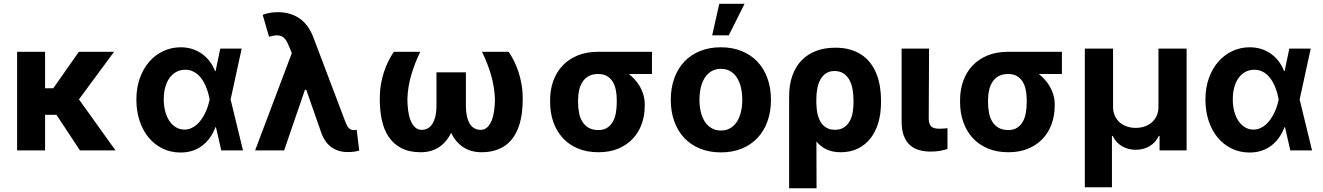

<svg xmlns="http://www.w3.org/2000/svg" viewBox="-20 -806 7092 1029"><path d="M221.6 -528.4V-333.1H265.6L402.7 -528.4H591.3L403.1 -273.4L599.1 0H408.4L282.7 -190.7H221.6V0H71.7V-528.4Z M710.9 -272.7Q710.9 -334.9 729.2 -386.4Q747.5 -437.9 779.5 -474.8Q811.4 -511.7 854.9 -532.1Q898.4 -552.6 948.5 -552.6Q981.5 -552.6 1010.1 -543.5Q1038.7 -534.4 1062.1 -517.8Q1085.6 -501.1 1103.5 -477.5Q1121.4 -453.8 1132.8 -424.7H1135.3L1160.5 -545.5H1275.2L1215.9 -272.7L1282.3 0H1165.8L1137.4 -124.3H1134.6Q1123.6 -95.2 1106.5 -70.3Q1089.5 -45.5 1066.2 -27.2Q1043 -8.9 1013 1.4Q983 11.7 946 11.4Q894.5 11 851.4 -9.9Q808.2 -30.9 777 -68.4Q745.7 -105.8 728.3 -158Q710.9 -210.2 710.9 -272.7ZM857.6 -273.8Q857.6 -238.6 865.6 -208.8Q873.6 -179 888.1 -157.5Q902.7 -136 923.1 -123.8Q943.5 -111.5 968.4 -111.5Q987.6 -111.5 1003.9 -118.6Q1020.2 -125.7 1034.1 -137.8Q1047.9 -149.9 1059.1 -165.8Q1070.3 -181.8 1079 -199.6Q1087.7 -217.3 1093.8 -235.8Q1099.8 -254.3 1103.3 -271.3L1103.7 -272.7L1103.3 -274.1Q1099.8 -292.3 1094.5 -310.9Q1089.1 -329.5 1081.3 -347.1Q1073.5 -364.7 1063.2 -380.1Q1052.9 -395.6 1039.6 -407.1Q1026.3 -418.7 1009.8 -425.4Q993.3 -432.2 973 -432.2Q946 -432.2 924.5 -420.5Q903.1 -408.7 888.1 -387.6Q873.2 -366.5 865.4 -337.5Q857.6 -308.6 857.6 -273.8Z M1347.3 0 1544 -521.3 1534.8 -543.7Q1528.1 -560.7 1521.8 -574.2Q1515.6 -587.7 1507.8 -597.1Q1500 -606.5 1489.9 -611.5Q1479.8 -616.5 1464.8 -616.5Q1447.4 -616.5 1421.9 -609L1387.8 -726.6Q1405.2 -733 1424.9 -736.9Q1444.6 -740.8 1468.4 -740.8Q1506.4 -740.8 1536.9 -730.8Q1567.5 -720.9 1590.9 -703.1Q1614.3 -685.4 1631 -660.9Q1647.7 -636.4 1658.7 -607.6L1826 -166.2Q1831.7 -151.6 1836.3 -140.8Q1840.9 -130 1846.6 -122.9Q1852.3 -115.8 1859.4 -112.2Q1866.5 -108.7 1877.1 -108.7Q1881 -108.7 1883.3 -109Q1885.7 -109.4 1891.7 -110.1L1905.2 1.1Q1896 3.9 1879.1 6.6Q1862.2 9.2 1844.8 8.9Q1814.6 8.9 1791.5 0.9Q1768.5 -7.1 1751.4 -20.8Q1734.4 -34.4 1722.8 -52.2Q1711.3 -70 1703.8 -89.1L1621.4 -324.6H1614.3L1502.8 0Z M2090.9 -528.4H2232.2Q2202.1 -465.6 2183.9 -403.9Q2165.8 -342.3 2163.4 -277Q2163.4 -245.7 2167.1 -215.7Q2170.8 -185.7 2179.9 -162.3Q2188.9 -138.8 2203.7 -124.5Q2218.4 -110.1 2240.4 -110.1Q2256.7 -110.1 2271 -117.2Q2285.2 -124.3 2295.8 -139.9Q2306.5 -155.5 2312.9 -180.8Q2319.2 -206 2319.2 -242.2V-418.3H2476.9V-242.2Q2476.9 -206 2483 -180.8Q2489 -155.5 2499.6 -139.9Q2510.3 -124.3 2524.7 -117.2Q2539.1 -110.1 2555.8 -110.1Q2577.1 -110.1 2591.8 -124.1Q2606.5 -138.1 2615.6 -161.4Q2624.6 -184.7 2628.6 -214.7Q2632.5 -244.7 2632.5 -277Q2629.6 -342.3 2611.7 -404.1Q2593.8 -465.9 2563.2 -528.4H2706.3Q2721.2 -506 2734.9 -478.9Q2748.6 -451.7 2758.9 -420.1Q2769.2 -388.5 2775.4 -352.6Q2781.6 -316.8 2781.6 -277Q2781.6 -236.5 2776.8 -199.6Q2772 -162.6 2761.2 -130.9Q2750.4 -99.1 2733.1 -73Q2715.9 -46.9 2691.2 -28.6Q2666.5 -10.3 2634.1 -0.2Q2601.6 9.9 2560 9.9Q2505.3 9.9 2464 -16.5Q2422.6 -43 2397.7 -94.1Q2372.9 -43 2331.5 -16.5Q2290.1 9.9 2235.4 9.9Q2172.9 9.9 2130.7 -12.3Q2088.4 -34.4 2062.7 -73.2Q2036.9 -111.9 2026.1 -164.2Q2015.3 -216.6 2015.3 -277Q2015.3 -317.5 2021.5 -353.7Q2027.7 -389.9 2038.2 -421.5Q2048.7 -453.1 2062.3 -479.9Q2076 -506.7 2090.9 -528.4Z M2928.3 -269.9Q2928.3 -324.9 2945.3 -372.3Q2962.4 -419.7 2995 -454.4Q3027.7 -489 3075.5 -508.7Q3123.2 -528.4 3185.4 -528.4H3474.1V-409.4H3350.5Q3368.6 -395.2 3384.2 -377.3Q3399.9 -359.4 3411.2 -339Q3422.6 -318.5 3429 -295.6Q3435.4 -272.7 3435.4 -248.6V-238.6Q3435.4 -186.1 3418.9 -140.8Q3402.3 -95.5 3370.7 -62Q3339.1 -28.4 3292.8 -9.2Q3246.4 9.9 3186.8 9.9Q3124.6 9.9 3076.5 -10.5Q3028.4 -30.9 2995.6 -66.9Q2962.7 -103 2945.5 -152.2Q2928.3 -201.3 2928.3 -258.5ZM3078.1 -258.5Q3078.1 -227.6 3083.6 -200.3Q3089.1 -172.9 3101.9 -152.7Q3114.7 -132.5 3135.5 -120.7Q3156.2 -109 3186.8 -109Q3214.5 -109 3233.3 -120.7Q3252.1 -132.5 3263.8 -152.7Q3275.6 -172.9 3280.5 -200.3Q3285.5 -227.6 3285.5 -258.5V-269.9Q3285.5 -298.3 3280.5 -323.5Q3275.6 -348.7 3263.8 -367.9Q3252.1 -387.1 3233 -398.3Q3213.8 -409.4 3185.4 -409.4Q3155.9 -409.4 3135.5 -398.3Q3115.1 -387.1 3102.5 -367.9Q3089.8 -348.7 3084 -323.5Q3078.1 -298.3 3078.1 -269.9Z M3574.9 -270.6Q3574.9 -334.2 3593.6 -386Q3612.2 -437.9 3647 -475Q3681.8 -512.1 3731.5 -532.3Q3781.2 -552.6 3843.4 -552.6Q3905.5 -552.6 3955.3 -532.3Q4005 -512.1 4039.8 -475Q4074.6 -437.9 4093.2 -386Q4111.9 -334.2 4111.9 -270.6Q4111.9 -207.7 4093.2 -155.9Q4074.6 -104 4039.8 -66.9Q4005 -29.8 3955.3 -9.6Q3905.5 10.7 3843.4 10.7Q3781.2 10.7 3731.5 -9.6Q3681.8 -29.8 3647 -66.9Q3612.2 -104 3593.6 -155.9Q3574.9 -207.7 3574.9 -270.6ZM3844.1 -106.5Q3872.2 -106.5 3893.5 -119Q3914.8 -131.4 3929.2 -153.4Q3943.5 -175.4 3950.8 -205.8Q3958.1 -236.2 3958.1 -271.7Q3958.1 -307.5 3950.8 -337.7Q3943.5 -367.9 3929.2 -390.1Q3914.8 -412.3 3893.5 -424.7Q3872.2 -437.1 3844.1 -437.1Q3815.3 -437.1 3793.9 -424.7Q3772.4 -412.3 3757.8 -390.1Q3743.3 -367.9 3736 -337.7Q3728.7 -307.5 3728.7 -271.7Q3728.7 -236.2 3736 -205.8Q3743.3 -175.4 3757.8 -153.4Q3772.4 -131.4 3793.9 -119Q3815.3 -106.5 3844.1 -106.5ZM3834.9 -785.5H3970.2L3886 -616.8H3796.9Z M4209.2 -288.4Q4209.2 -351.9 4226.6 -400.7Q4244 -449.6 4276.3 -482.8Q4308.6 -516 4354.2 -533.2Q4399.9 -550.4 4456.7 -550.4Q4501.4 -550.4 4536.9 -540.1Q4572.4 -529.8 4599.6 -511Q4626.8 -492.2 4646.1 -466.3Q4665.5 -440.3 4677.9 -408.7Q4690.3 -377.1 4696 -341.3Q4701.7 -305.4 4701.7 -267V-257.1Q4701.7 -197.1 4687 -147.7Q4672.2 -98.4 4644.4 -63.4Q4616.5 -28.4 4576.5 -9.2Q4536.6 9.9 4486.2 9.9Q4441.8 9.9 4410 -5.1Q4378.2 -20.2 4355.5 -47.9L4356.2 203.1H4209.2ZM4355.1 -251.8Q4355.5 -235.4 4357.4 -218.6Q4359.4 -201.7 4363.8 -186.1Q4368.3 -170.5 4375.7 -156.6Q4383.2 -142.8 4394 -132.5Q4404.8 -122.2 4419.9 -116.3Q4435 -110.4 4454.5 -110.4Q4484 -110.4 4503.2 -123.2Q4522.4 -136 4533.9 -156.8Q4545.5 -177.6 4549.9 -203.8Q4554.3 -230.1 4554.3 -257.1V-267Q4554.3 -298.7 4549.2 -327.4Q4544 -356.2 4532 -378Q4519.9 -399.9 4500.4 -412.6Q4480.8 -425.4 4452.4 -425.4Q4425.8 -425.4 4407.3 -413.2Q4388.8 -400.9 4377.1 -380.1Q4365.4 -359.4 4360.3 -332Q4355.1 -304.7 4355.1 -274.5Z M4812.1 -545.5H4959.2L4957.4 -170.8Q4957.4 -154.5 4961.3 -143.8Q4965.2 -133.2 4972.3 -127.1Q4979.4 -121.1 4990.2 -118.6Q5001.1 -116.1 5014.9 -116.1Q5029.1 -116.1 5039.4 -117.2Q5049.7 -118.3 5057.9 -119V-7.8Q5039.1 -1.4 5016.3 2.5Q4993.6 6.4 4968 6.4Q4932.2 6.4 4903.4 -2.5Q4874.6 -11.4 4854.4 -30.5Q4834.2 -49.7 4823.3 -79.9Q4812.5 -110.1 4812.1 -152.7Z M5125.4 -269.9Q5125.4 -324.9 5142.4 -372.3Q5159.4 -419.7 5192.1 -454.4Q5224.8 -489 5272.5 -508.7Q5320.3 -528.4 5382.5 -528.4H5671.2V-409.4H5547.6Q5565.7 -395.2 5581.3 -377.3Q5596.9 -359.4 5608.3 -339Q5619.7 -318.5 5626.1 -295.6Q5632.5 -272.7 5632.5 -248.6V-238.6Q5632.5 -186.1 5615.9 -140.8Q5599.4 -95.5 5567.8 -62Q5536.2 -28.4 5489.9 -9.2Q5443.5 9.9 5383.9 9.9Q5321.7 9.9 5273.6 -10.5Q5225.5 -30.9 5192.6 -66.9Q5159.8 -103 5142.6 -152.2Q5125.4 -201.3 5125.4 -258.5ZM5275.2 -258.5Q5275.2 -227.6 5280.7 -200.3Q5286.2 -172.9 5299 -152.7Q5311.8 -132.5 5332.6 -120.7Q5353.3 -109 5383.9 -109Q5411.6 -109 5430.4 -120.7Q5449.2 -132.5 5460.9 -152.7Q5472.7 -172.9 5477.6 -200.3Q5482.6 -227.6 5482.6 -258.5V-269.9Q5482.6 -298.3 5477.6 -323.5Q5472.7 -348.7 5460.9 -367.9Q5449.2 -387.1 5430 -398.3Q5410.9 -409.4 5382.5 -409.4Q5353 -409.4 5332.6 -398.3Q5312.1 -387.1 5299.5 -367.9Q5286.9 -348.7 5281.1 -323.5Q5275.2 -298.3 5275.2 -269.9Z M5794 -545.5H5945.3V-232.2Q5945.3 -207.7 5954.2 -187.1Q5963.1 -166.5 5979 -151.8Q5995 -137.1 6017.4 -128.9Q6039.8 -120.7 6066.8 -120.7Q6094.1 -120.7 6116.5 -128.9Q6138.8 -137.1 6154.8 -151.8Q6170.8 -166.5 6179.7 -187.1Q6188.6 -207.7 6188.6 -232.2V-545.5H6339.5V0H6194.6V-77.4H6190.3Q6173.7 -41.9 6140.8 -22.5Q6108 -3.2 6066.8 -3.2Q6046.5 -3.2 6027.7 -8.2Q6008.9 -13.1 5992.9 -22.5Q5976.9 -32 5964.3 -45.8Q5951.7 -59.7 5943.5 -77.4H5939.3V197.8H5794Z M6440.3 -272.7Q6440.3 -334.9 6458.6 -386.4Q6476.9 -437.9 6508.9 -474.8Q6540.8 -511.7 6584.3 -532.1Q6627.8 -552.6 6677.9 -552.6Q6710.9 -552.6 6739.5 -543.5Q6768.1 -534.4 6791.5 -517.8Q6815 -501.1 6832.9 -477.5Q6850.9 -453.8 6862.2 -424.7H6864.7L6889.9 -545.5H7004.6L6945.3 -272.7L7011.7 0H6895.2L6866.8 -124.3H6864Q6853 -95.2 6835.9 -70.3Q6818.9 -45.5 6795.6 -27.2Q6772.4 -8.9 6742.4 1.4Q6712.4 11.7 6675.4 11.4Q6623.9 11 6580.8 -9.9Q6537.6 -30.9 6506.4 -68.4Q6475.1 -105.8 6457.7 -158Q6440.3 -210.2 6440.3 -272.7ZM6587 -273.8Q6587 -238.6 6595 -208.8Q6603 -179 6617.5 -157.5Q6632.1 -136 6652.5 -123.8Q6672.9 -111.5 6697.8 -111.5Q6717 -111.5 6733.3 -118.6Q6749.6 -125.7 6763.5 -137.8Q6777.3 -149.9 6788.5 -165.8Q6799.7 -181.8 6808.4 -199.6Q6817.1 -217.3 6823.2 -235.8Q6829.2 -254.3 6832.7 -271.3L6833.1 -272.7L6832.7 -274.1Q6829.2 -292.3 6823.9 -310.9Q6818.5 -329.5 6810.7 -347.1Q6802.9 -364.7 6792.6 -380.1Q6782.3 -395.6 6769 -407.1Q6755.7 -418.7 6739.2 -425.4Q6722.7 -432.2 6702.4 -432.2Q6675.4 -432.2 6653.9 -420.5Q6632.5 -408.7 6617.5 -387.6Q6602.6 -366.5 6594.8 -337.5Q6587 -308.6 6587 -273.8Z"/></svg>

Font: Cannonade
Style: Bold
Weight: 700
Designer: Rasmus Andersson
Foundry: rsms
Version: Version 3.012;git-f93a4a705